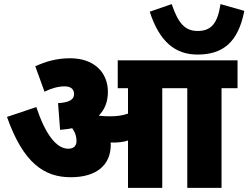

<svg xmlns="http://www.w3.org/2000/svg" viewBox="-20 -916 1211 936"><path d="M1171 -863 1055 -896C1041 -804 1011 -765 944 -765C885 -765 850 -798 817 -896L710 -859C757 -713 834 -650 943 -650C1065 -650 1141 -708 1171 -863ZM520 -211C520 -214 519 -218 519 -221C523 -221 526 -221 530 -221C555 -221 580 -223 604 -231V0H771V-486H893V0H1060V-486H1138V-622H554V-486H604V-362C575 -352 547 -349 515 -349C495 -349 478 -350 463 -352L462 -353C491 -382 506 -421 506 -468C506 -562 440 -632 322 -632C254 -632 201 -615 152 -593L197 -469C231 -486 265 -495 295 -495C323 -495 341 -483 341 -458C341 -432 322 -417 263 -413L273 -283C294 -285 314 -287 332 -291C346 -272 353 -252 353 -228C353 -205 339 -191 313 -191C253 -191 200 -265 157 -394L14 -346C94 -120 196 -52 325 -52C449 -52 520 -110 520 -211Z"/></svg>

Font: Noto Sans Devanagari UI SemiCondensed Black
Style: Regular
Weight: 900
Width: 4
Designer: Jelle Bosma - Monotype Design Team
Foundry: Monotype Imaging Inc.
Version: Version 2.004